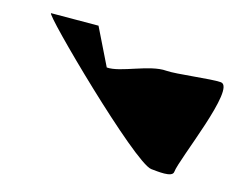

<svg xmlns="http://www.w3.org/2000/svg" viewBox="-79 -687 925 732"><g transform="rotate(20 384.0 -320.5)"><path d="M24 -526C4 -523 520 -98 586 -98C610 -98 672 -94 672 -118C672 -169 786 -500 722 -500C684 -500 550 -470 512 -470C444 -470 349 -404 294 -404L210 -543Z"/></g></svg>

Font: Recovery
Style: Regular
Weight: 400
Version: Version 0.27